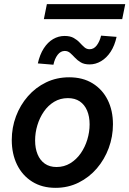

<svg xmlns="http://www.w3.org/2000/svg" viewBox="-20 -904 628 932"><path d="M249.5 7.8Q184.1 7.8 136.2 -22.2Q88.4 -52.2 62.7 -104.7Q37.1 -157.2 37.1 -224.6Q37.1 -284.7 57.6 -339.4Q78.1 -394 115.5 -436.8Q152.8 -479.5 203.9 -504.2Q254.9 -528.8 315.9 -528.8Q381.8 -528.8 429.4 -499.5Q477.1 -470.2 502.7 -418.9Q528.3 -367.7 528.3 -300.8Q528.3 -240.7 507.8 -185.3Q487.3 -129.9 450 -86.4Q412.6 -43 361.6 -17.6Q310.5 7.8 249.5 7.8ZM254.4 -93.3Q291 -93.3 320.8 -111.3Q350.6 -129.4 371.6 -159.4Q392.6 -189.5 403.8 -226.3Q415 -263.2 415 -300.3Q415 -338.4 402.8 -367.2Q390.6 -396 367.2 -411.9Q343.8 -427.7 309.6 -427.7Q272.5 -427.7 242.9 -409.9Q213.4 -392.1 192.9 -362.3Q172.4 -332.5 161.4 -296.1Q150.4 -259.8 150.4 -222.2Q150.4 -184.1 162.4 -155Q174.3 -126 197.5 -109.6Q220.7 -93.3 254.4 -93.3ZM239.3 -589.8 163.6 -596.2Q173.3 -639.6 192.6 -669.4Q211.9 -699.2 238 -714.4Q264.2 -729.5 293.5 -729.5Q320.8 -729.5 337.9 -719.7Q355 -710 366.7 -697.3Q378.4 -684.6 389.4 -674.8Q400.4 -665 415 -665Q435.5 -665 449.7 -683.8Q463.9 -702.6 470.7 -731L545.9 -725.1Q536.6 -682.6 517.1 -652.8Q497.6 -623 470.9 -607.2Q444.3 -591.3 415 -591.3Q388.7 -591.3 372.1 -601.3Q355.5 -611.3 343.8 -624Q332 -636.7 320.8 -646.7Q309.6 -656.7 294.4 -656.7Q274.4 -656.7 260 -638.2Q245.6 -619.6 239.3 -589.8ZM192.9 -811 207.5 -883.8H587.9L573.2 -811Z"/></svg>

Font: Reddit Sans SemiBold
Style: Italic
Weight: 600
Italic angle: -11.25°
Designer: Stephen Hutchings
Version: Version 1.013